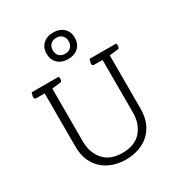

<svg xmlns="http://www.w3.org/2000/svg" viewBox="-208 -1041 1114 1192"><g transform="rotate(-30 349.0 -445.0)"><path d="M530 -221V-599H472Q456 -599 456 -613Q456 -620 461 -637L463 -645H653Q657 -639 657 -629Q657 -618 650 -609L583 -601V-221Q583 -145 552 -93.5Q521 -42 467.5 -16Q414 10 349 10Q284 10 230.5 -16Q177 -42 146 -93.5Q115 -145 115 -221V-599H57Q41 -599 41 -613Q41 -620 46 -637L48 -645H241Q245 -639 245 -629Q245 -618 238 -609L171 -601V-221Q171 -142 216.5 -89.5Q262 -37 349 -37Q440 -37 485 -89.5Q530 -142 530 -221ZM450 -805Q450 -762 422.5 -736Q395 -710 349 -710Q303 -710 275.5 -736Q248 -762 248 -805Q248 -848 275.5 -874Q303 -900 349 -900Q395 -900 422.5 -874Q450 -848 450 -805ZM349 -748Q375 -748 390.5 -763.5Q406 -779 406 -805Q406 -831 390.5 -846.5Q375 -862 349 -862Q323 -862 307.5 -846.5Q292 -831 292 -805Q292 -779 307.5 -763.5Q323 -748 349 -748Z"/></g></svg>

Font: Scope One
Style: Regular
Weight: 400
Designer: Dalton Maag Ltd
Foundry: Dalton Maag Ltd
Version: Version 1.002; ttfautohint (v1.4.1) -l 11 -r 50 -G 50 -x 14 